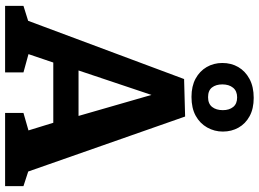

<svg xmlns="http://www.w3.org/2000/svg" viewBox="-151 -864 1015 753"><g transform="rotate(90 356.5 -487.5)"><path d="M661 -67 624 -100 710 -72V0H423V-72L510 -97L496 -77L456 -207L478 -189H214L231 -206L188 -79L184 -94L264 -72V0H3V-72L86 -98L54 -70L290 -702L437 -706ZM250 -269 240 -288H455L441 -266L337 -627H370ZM360 -731Q318 -731 288.5 -747Q259 -763 243 -790.5Q227 -818 227 -852Q227 -887 243 -914.5Q259 -942 289.5 -958.5Q320 -975 364 -975Q406 -975 435.5 -959Q465 -943 480.5 -915.5Q496 -888 496 -854Q496 -821 480 -792.5Q464 -764 434 -747.5Q404 -731 360 -731ZM361 -796Q387 -796 399.5 -812Q412 -828 412 -854Q412 -879 399.5 -894.5Q387 -910 362 -910Q337 -910 324 -894Q311 -878 311 -852Q311 -827 323 -811.5Q335 -796 361 -796Z"/></g></svg>

Font: Bitter Thin
Style: Bold
Weight: 700
Version: Version 3.021